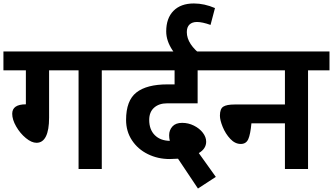

<svg xmlns="http://www.w3.org/2000/svg" viewBox="-39 -985 1940 1119"><path d="M554.2 -575.2V0H418.9V-575.2H247.1V-298.8Q247.1 -227.1 228.5 -189.9Q210 -152.8 173.8 -152.8Q145 -152.8 111.6 -180.4Q78.1 -208 55.2 -248Q32.2 -288.1 32.2 -321.8Q32.2 -377 111.8 -377V-575.2H-19V-685.1H679.2V-575.2Z M830.6 -286.1Q830.6 -230 863 -197.5Q895.5 -165 950.7 -164.1Q946.8 -179.2 946.8 -196.8Q946.8 -226.6 965.8 -247.8Q984.9 -269 1022.5 -269Q1058.6 -269 1091.1 -252.9Q1123.5 -236.8 1143.1 -211.4Q1162.6 -186 1162.6 -159.2Q1162.6 -118.2 1119.6 -92.8L1218.8 45.9L1114.7 113.8L998.5 -60.1Q966.3 -58.1 949.7 -58.1Q880.9 -58.1 822.8 -86.7Q764.6 -115.2 730.2 -167.2Q695.8 -219.2 695.8 -286.1Q695.8 -398.9 755.9 -446Q815.9 -493.2 937.5 -493.2H978.5V-575.2H628.9V-685.1H1240.7V-575.2H1112.8V-382.8H934.6Q887.7 -382.8 859.1 -357.4Q830.6 -332 830.6 -286.1Z M929.7 -801.8Q929.7 -878.9 972.2 -921.9Q1014.6 -964.8 1090.8 -964.8Q1151.9 -964.8 1213.9 -938L1188 -839.8Q1140.1 -856.9 1108.9 -856.9Q1081.1 -856.9 1065.4 -842Q1049.8 -827.1 1049.8 -797.9Q1049.8 -727.1 1139.6 -660.2L1069.8 -589.8Q1002.9 -637.2 966.3 -692.1Q929.7 -747.1 929.7 -801.8Z M1756.3 -575.2V0H1621.6V-266.1H1426.3Q1420.4 -202.1 1408 -174.1Q1395.5 -146 1364.3 -146Q1331.1 -146 1303.2 -175.5Q1275.4 -205.1 1259 -245.1Q1242.7 -285.2 1242.7 -311Q1242.7 -351.1 1262.5 -363.5Q1282.2 -376 1328.6 -376H1621.6V-575.2H1190.4V-685.1H1881.3V-575.2Z"/></svg>

Font: Sarala
Style: Bold
Weight: 700
Designer: Andres Torresi
Foundry: Huerta Tipografica
Version: Version 1.004;PS 001.003;hotconv 1.0.70;makeotf.lib2.5.58329